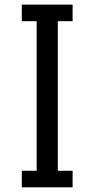

<svg xmlns="http://www.w3.org/2000/svg" viewBox="-20 -801 404 821"><path d="M290.5 0H73.2V-70.8H136.7V-710.4H73.2V-781.2H290.5V-710.4H227.1V-70.8H290.5Z"/></svg>

Font: Cadman
Style: Regular
Weight: 400
Designer: Paul James MIller
Foundry: High-Logic / Made with FontCreator
Version: Version 2.114;March 28, 2021;FontCreator 13.0.0.2683 64-bit